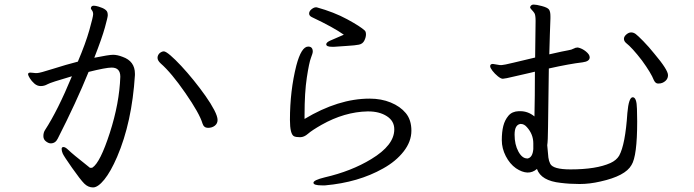

<svg xmlns="http://www.w3.org/2000/svg" viewBox="-20 -779 3040 841"><path d="M867 -238Q854 -282 792 -371.5Q730 -461 684 -501Q670 -514 670 -525.5Q670 -537 679 -546Q689 -554 697.5 -554Q706 -554 726.5 -536.5Q747 -519 774 -490Q801 -461 828.5 -427Q856 -393 880 -359Q904 -325 918.5 -297Q933 -269 933 -253.5Q933 -238 921 -228.5Q909 -219 891 -219Q873 -219 867 -238ZM393 -526Q457 -539 475.5 -539Q494 -539 517 -530Q571 -511 571 -456V-450Q558 -243 493 -92Q465 -27 437 7.5Q409 42 387.5 42Q366 42 349 25Q332 8 295.5 -44Q259 -96 254.5 -107Q250 -118 250 -126.5Q250 -135 258 -135Q266 -135 278 -123.5Q290 -112 310 -95.5Q330 -79 348 -65Q366 -51 374 -44H380Q384 -44 385 -45Q419 -67 461 -197Q503 -327 507 -443Q507 -483 469 -483Q444 -483 368 -464Q314 -331 233 -172Q223 -151 202 -151Q193 -151 181.5 -159.5Q170 -168 170 -183Q170 -198 177 -209Q233 -295 295 -445Q202 -418 188 -410Q174 -402 158.5 -402Q143 -402 130.5 -413Q118 -424 110.5 -436.5Q103 -449 103 -453V-455Q104 -461 113 -461L125 -460Q130 -459 134 -459H143Q154 -459 212 -477.5Q270 -496 321 -509Q355 -589 371.5 -647.5Q388 -706 388 -716.5Q388 -727 383 -733.5Q378 -740 378 -742.5Q378 -745 380 -749Q383 -754 391 -754Q399 -754 412 -750Q449 -739 451 -722Q452 -719 452 -711.5Q452 -704 439.5 -658.5Q427 -613 393 -526Z M1314 -258Q1462 -347 1599 -347Q1650 -347 1691.5 -330Q1733 -313 1757.5 -283.5Q1782 -254 1782 -206.5Q1782 -159 1748 -115.5Q1714 -72 1658 -41Q1550 20 1404 33H1390Q1353 33 1353 21.5Q1353 10 1402 -2Q1519 -29 1606 -82Q1707 -143 1707 -212V-213Q1707 -249 1674.5 -270Q1642 -291 1593 -291H1590Q1489 -289 1388 -232Q1346 -208 1329 -193Q1312 -178 1294.5 -178Q1277 -178 1268 -182Q1250 -191 1250 -254Q1250 -381 1278 -492Q1300 -575 1330 -575Q1350 -575 1350 -553Q1350 -546 1342 -525.5Q1334 -505 1324 -439.5Q1314 -374 1314 -275ZM1435 -574Q1409 -574 1409 -585Q1409 -593 1425 -600.5Q1441 -608 1486 -627Q1441 -659 1348 -703Q1334 -709 1334 -719.5Q1334 -730 1344.5 -738.5Q1355 -747 1364 -747H1367Q1443 -726 1501 -694.5Q1559 -663 1578 -645Q1583 -640 1583 -628Q1583 -616 1576 -601.5Q1569 -587 1552.5 -583.5Q1536 -580 1501 -578Q1466 -576 1443 -574Z M2259 -236Q2234 -232 2234 -189Q2234 -146 2250.5 -115.5Q2267 -85 2289 -85H2292Q2313 -90 2316 -126V-151Q2316 -191 2288 -222Q2276 -236 2262 -236ZM2881 -416Q2874 -413 2862.5 -413Q2851 -413 2844 -428Q2832 -459 2792 -514Q2749 -570 2722 -591Q2713 -599 2713 -609Q2713 -619 2723.5 -628Q2734 -637 2744.5 -637Q2755 -637 2764.5 -630Q2774 -623 2798 -598.5Q2822 -574 2846 -544Q2906 -473 2906 -450Q2906 -427 2881 -416ZM2302 -748Q2306 -759 2317.5 -759Q2329 -759 2353.5 -752.5Q2378 -746 2384.5 -737.5Q2391 -729 2391 -708V-698Q2390 -668 2388.5 -627.5Q2387 -587 2386 -541Q2452 -556 2468 -558.5Q2484 -561 2492.5 -566Q2501 -571 2511 -571Q2530 -567 2546.5 -553.5Q2563 -540 2563 -528Q2563 -510 2532 -506Q2473 -499 2384 -479Q2381 -285 2380.5 -222.5Q2380 -160 2377 -143L2382 -89Q2384 -74 2390 -62Q2402 -37 2479 -37Q2592 -37 2654 -65Q2680 -77 2692 -97Q2719 -146 2728 -284Q2734 -353 2751.5 -353Q2769 -353 2770 -302L2771 -247Q2771 -95 2746 -56Q2719 -8 2610 16Q2563 27 2519 27Q2475 27 2436 22Q2350 13 2332 -39Q2294 -6 2240 -42Q2213 -61 2195.5 -95Q2178 -129 2178 -165Q2178 -201 2184.5 -227Q2191 -253 2207 -272Q2223 -291 2252 -292H2259Q2293 -292 2321 -269Q2323 -355 2323 -465L2302 -460Q2282 -456 2236.5 -445Q2191 -434 2182.5 -434Q2174 -434 2160.5 -445Q2147 -456 2137 -469Q2127 -482 2127 -489Q2127 -499 2139 -499L2169 -494H2178Q2186 -494 2229.5 -504.5Q2273 -515 2294.5 -520Q2316 -525 2324 -527Q2326 -661 2326 -687.5Q2326 -714 2320.5 -722Q2315 -730 2308.5 -736.5Q2302 -743 2302 -748Z"/></svg>

Font: LXGW WenKai Mono Lite
Style: Regular
Weight: 400
Monospace: yes
Designer: LXGW / Fontworks Inc.
Foundry: LXGW / Fontworks Inc.
Version: Version 1.520; June 14, 2025